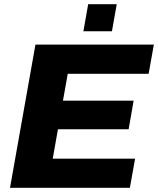

<svg xmlns="http://www.w3.org/2000/svg" viewBox="-20 -901 758 921"><path d="M28 0 150 -687H718L693 -547H305L282 -418H621L597 -281H258L233 -140H628L603 0ZM380 -751 403 -881H540L517 -751Z"/></svg>

Font: Archivo SemiBold ExtraBold
Style: Italic
Weight: 800
Italic angle: -10°
Version: Version 2.001